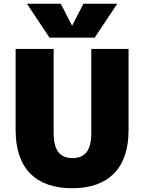

<svg xmlns="http://www.w3.org/2000/svg" viewBox="-20 -990 766 1020"><path d="M364 -855 423 -970H603L483 -790H243L123 -970H303L362 -855ZM63 -300V-730H265V-285Q265 -214 290 -182Q315 -150 365 -150Q415 -150 440 -182Q465 -214 465 -285V-730H663V-300Q663 -147 585.5 -68.5Q508 10 363 10Q218 10 140.5 -68.5Q63 -147 63 -300Z"/></svg>

Font: Mplus 1p Black
Style: Regular
Weight: 900
Version: Version 1.061